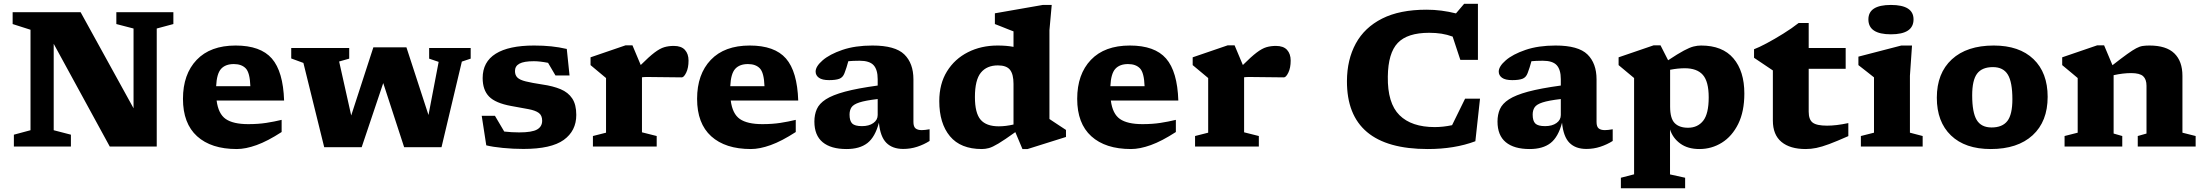

<svg xmlns="http://www.w3.org/2000/svg" viewBox="-20 -771 11595 1010"><path d="M140.5 -86V-614.5L46.5 -644.5V-707H404L682.5 -201.5V-621L592 -644.5V-707H892V-644.5L804.5 -621V0H557.5L262.5 -540.5V-86L353 -62.5V0H53V-62.5Z M1219.5 -531.5Q1350.5 -531.5 1410 -463.2Q1469.5 -395 1474.5 -242H1119.5Q1128.5 -172 1167.5 -145Q1206.5 -118 1286 -118Q1338 -118 1380.2 -124.5Q1422.5 -131 1461.5 -140.5V-76.5Q1387.5 -28.5 1329.8 -7.8Q1272 13 1225.5 13Q1091 13 1016.8 -54.2Q942.5 -121.5 942.5 -251Q942.5 -380.5 1014.5 -456Q1086.5 -531.5 1219.5 -531.5ZM1210 -434Q1166 -434 1143 -408.8Q1120 -383.5 1117 -317.5H1297Q1294.5 -388.5 1272.8 -411.2Q1251 -434 1210 -434Z M2287.5 -445.5 2237.5 -462.5V-518.5H2456V-462.5L2409.5 -447L2302.5 3.5H2106L1996 -334L1882.5 3.5H1685.5L1576 -440L1512 -463.5V-518.5H1817V-462.5L1764 -447.5L1827.5 -163.5L1944 -522H2118L2234 -166Z M2789.5 -531.5Q2839 -531.5 2879.8 -527.2Q2920.5 -523 2961.5 -513.5L2976 -374H2902L2863 -440.5Q2819.5 -449 2788.5 -449Q2736 -449 2712.5 -436.2Q2689 -423.5 2689 -397.5Q2689 -375.5 2701.8 -363Q2714.5 -350.5 2745.8 -342.8Q2777 -335 2833 -326.5Q2889 -318.5 2929 -301.8Q2969 -285 2990.2 -253Q3011.5 -221 3011.5 -166.5Q3011.5 -82.5 2945.5 -35Q2879.5 12.5 2733.5 12.5Q2679.5 12.5 2625.5 7.2Q2571.5 2 2538 -6.5L2514 -162H2583.5L2632.5 -79Q2672 -74.5 2711 -74.5Q2778.5 -74.5 2805.2 -89.8Q2832 -105 2832 -136Q2832 -164 2814.2 -177Q2796.5 -190 2760.5 -196.8Q2724.5 -203.5 2669 -213.5Q2586.5 -228.5 2552.8 -263Q2519 -297.5 2519 -360.5Q2519 -445.5 2587.8 -488.5Q2656.5 -531.5 2789.5 -531.5Z M3524.5 -529.5Q3564 -529.5 3583 -508.5Q3602 -487.5 3602 -452.5Q3602 -414 3589.8 -389Q3577.5 -364 3566.5 -364Q3518.5 -364 3475.2 -365Q3432 -366 3385 -366Q3367 -366 3357 -364.5V-75L3434.5 -55.5V0H3099V-55.5L3168 -73V-360.5Q3158.5 -369 3136.2 -387Q3114 -405 3086.5 -428.5V-469.5L3270.5 -532.5H3307L3350.5 -429Q3394.5 -473 3423 -494.5Q3451.5 -516 3474.5 -522.8Q3497.5 -529.5 3524.5 -529.5Z M3924 -531.5Q4055 -531.5 4114.5 -463.2Q4174 -395 4179 -242H3824Q3833 -172 3872 -145Q3911 -118 3990.5 -118Q4042.5 -118 4084.8 -124.5Q4127 -131 4166 -140.5V-76.5Q4092 -28.5 4034.2 -7.8Q3976.5 13 3930 13Q3795.5 13 3721.2 -54.2Q3647 -121.5 3647 -251Q3647 -380.5 3719 -456Q3791 -531.5 3924 -531.5ZM3914.5 -434Q3870.5 -434 3847.5 -408.8Q3824.5 -383.5 3821.5 -317.5H4001.5Q3999 -388.5 3977.2 -411.2Q3955.5 -434 3914.5 -434Z M4731.5 12.5Q4674.5 12.5 4642.5 -19.8Q4610.5 -52 4603.5 -125.5Q4583.5 -50 4543 -18.5Q4502.5 13 4433 13Q4351 13 4307.5 -23Q4264 -59 4264 -131.5Q4264 -168 4276.8 -197Q4289.5 -226 4324.2 -248.5Q4359 -271 4424.8 -288.8Q4490.5 -306.5 4597 -321V-354.5Q4597 -404.5 4575.5 -428Q4554 -451.5 4502 -451.5Q4483 -451.5 4468.5 -450.8Q4454 -450 4442.5 -449Q4433.5 -415 4422.5 -386.5Q4414 -363.5 4395 -356.5Q4376 -349.5 4341.5 -349.5Q4305 -349.5 4287.8 -362Q4270.5 -374.5 4270.5 -394.5Q4270.5 -421.5 4307.2 -453.5Q4344 -485.5 4411.2 -508.5Q4478.5 -531.5 4569.5 -531.5Q4689 -531.5 4737 -484.8Q4785 -438 4785 -353.5V-129.5Q4785 -105 4796 -95.8Q4807 -86.5 4829 -86.5Q4844.5 -86.5 4870 -91V-29.5Q4840 -10.5 4804.8 1Q4769.5 12.5 4731.5 12.5ZM4449 -168Q4449 -135 4463 -121.2Q4477 -107.5 4514.5 -107.5Q4551.5 -107.5 4574.2 -123.8Q4597 -140 4597 -166V-250Q4532.5 -242.5 4501 -232.2Q4469.5 -222 4459.2 -206.5Q4449 -191 4449 -168Z M5587.5 -50.5 5385.5 13H5358.5L5321 -76Q5264 -35 5232.2 -16Q5200.5 3 5181.8 8Q5163 13 5145 13Q5033 13 4977 -54.5Q4921 -122 4921 -239Q4921 -330 4961.5 -395.5Q5002 -461 5071.5 -496.2Q5141 -531.5 5228 -531.5Q5275.5 -531.5 5311.5 -524.5V-606Q5305.5 -608 5287.5 -615.2Q5269.5 -622.5 5248.5 -630.8Q5227.5 -639 5213.5 -644.5V-701L5465.5 -745H5512.5L5500.5 -612V-145Q5506.5 -141 5523.2 -129.8Q5540 -118.5 5558.5 -106.5Q5577 -94.5 5587.5 -87.5ZM5311.5 -329.5Q5311.5 -380.5 5293 -403.8Q5274.5 -427 5229.5 -427Q5171 -427 5139.8 -388.8Q5108.5 -350.5 5108.5 -260.5Q5108.5 -176 5138.5 -141.2Q5168.5 -106.5 5234 -106.5Q5270.5 -106.5 5311.5 -116Z M5923.5 -531.5Q6054.5 -531.5 6114 -463.2Q6173.5 -395 6178.5 -242H5823.5Q5832.5 -172 5871.5 -145Q5910.5 -118 5990 -118Q6042 -118 6084.2 -124.5Q6126.5 -131 6165.5 -140.5V-76.5Q6091.5 -28.5 6033.8 -7.8Q5976 13 5929.5 13Q5795 13 5720.8 -54.2Q5646.5 -121.5 5646.5 -251Q5646.5 -380.5 5718.5 -456Q5790.5 -531.5 5923.5 -531.5ZM5914 -434Q5870 -434 5847 -408.8Q5824 -383.5 5821 -317.5H6001Q5998.5 -388.5 5976.8 -411.2Q5955 -434 5914 -434Z M6692 -529.5Q6731.5 -529.5 6750.5 -508.5Q6769.5 -487.5 6769.5 -452.5Q6769.5 -414 6757.2 -389Q6745 -364 6734 -364Q6686 -364 6642.8 -365Q6599.5 -366 6552.5 -366Q6534.5 -366 6524.5 -364.5V-75L6602 -55.5V0H6266.5V-55.5L6335.5 -73V-360.5Q6326 -369 6303.8 -387Q6281.5 -405 6254 -428.5V-469.5L6438 -532.5H6474.5L6518 -429Q6562 -473 6590.5 -494.5Q6619 -516 6642 -522.8Q6665 -529.5 6692 -529.5Z M7527.5 -102.5Q7571.5 -102.5 7618.5 -112.5L7687 -252H7765.5L7741 -28Q7632 13 7490.5 13Q7064 13 7065.5 -345Q7066 -457.5 7112 -542Q7158 -626.5 7250.5 -673.2Q7343 -720 7484 -720Q7524 -720 7562.5 -715Q7601 -710 7639 -700.5L7682 -751H7754.5V-456H7662L7621.5 -578.5Q7593 -589 7563 -593.8Q7533 -598.5 7498 -598.5Q7383.5 -598.5 7332.8 -545.2Q7282 -492 7280.5 -368Q7278.5 -228 7341.8 -165.2Q7405 -102.5 7527.5 -102.5Z M8325 12.5Q8268 12.5 8236 -19.8Q8204 -52 8197 -125.5Q8177 -50 8136.5 -18.5Q8096 13 8026.5 13Q7944.5 13 7901 -23Q7857.5 -59 7857.5 -131.5Q7857.5 -168 7870.2 -197Q7883 -226 7917.8 -248.5Q7952.5 -271 8018.2 -288.8Q8084 -306.5 8190.5 -321V-354.5Q8190.5 -404.5 8169 -428Q8147.5 -451.5 8095.5 -451.5Q8076.5 -451.5 8062 -450.8Q8047.5 -450 8036 -449Q8027 -415 8016 -386.5Q8007.5 -363.5 7988.5 -356.5Q7969.5 -349.5 7935 -349.5Q7898.5 -349.5 7881.2 -362Q7864 -374.5 7864 -394.5Q7864 -421.5 7900.8 -453.5Q7937.5 -485.5 8004.8 -508.5Q8072 -531.5 8163 -531.5Q8282.5 -531.5 8330.5 -484.8Q8378.5 -438 8378.5 -353.5V-129.5Q8378.5 -105 8389.5 -95.8Q8400.5 -86.5 8422.5 -86.5Q8438 -86.5 8463.5 -91V-29.5Q8433.5 -10.5 8398.2 1Q8363 12.5 8325 12.5ZM8042.5 -168Q8042.5 -135 8056.5 -121.2Q8070.5 -107.5 8108 -107.5Q8145 -107.5 8167.8 -123.8Q8190.5 -140 8190.5 -166V-250Q8126 -242.5 8094.5 -232.2Q8063 -222 8052.8 -206.5Q8042.5 -191 8042.5 -168Z M8844.5 164V219.5H8506.5V164L8576 146V-360.5Q8566.5 -369 8544.2 -387Q8522 -405 8494.5 -428.5V-469.5L8678.5 -532.5H8715L8755 -454Q8807 -488.5 8838 -505Q8869 -521.5 8889.2 -526.5Q8909.5 -531.5 8928.5 -531.5Q9041 -531.5 9098.5 -464Q9156 -396.5 9156 -279Q9156 -184.5 9123.8 -119.2Q9091.5 -54 9037.8 -20.5Q8984 13 8919.5 13Q8858.5 13 8819 -15.8Q8779.5 -44.5 8765 -90V146.5ZM8968.5 -259Q8968.5 -342 8937.8 -377Q8907 -412 8842.5 -412Q8807 -412 8765.5 -404V-210Q8765.5 -147.5 8789.8 -123.2Q8814 -99 8859.5 -99Q8910.5 -99 8939.5 -135.8Q8968.5 -172.5 8968.5 -259Z M9494.5 -183.5Q9494.5 -142 9515.5 -126Q9536.5 -110 9591 -110Q9614.5 -110 9642.2 -113.2Q9670 -116.5 9703 -123.5V-55Q9642 -28 9602.5 -13.2Q9563 1.5 9534.8 7.2Q9506.5 13 9478.5 13Q9396.5 13 9351.2 -24.5Q9306 -62 9306 -137V-400.5L9207 -467V-512Q9231.5 -521 9273.2 -543.2Q9315 -565.5 9360.5 -593.8Q9406 -622 9441.5 -650H9494.5V-518.5H9689V-409H9494.5Z M9927 -590.5Q9808.5 -590.5 9808.5 -669Q9808.5 -745 9927 -745Q10046 -745 10046 -669Q10046 -590.5 9927 -590.5ZM10038 -531.5 10027 -372.5V-73L10094 -55.5V0H9769V-55.5L9838 -73V-364Q9829.5 -371 9804.2 -390.8Q9779 -410.5 9756 -428.5V-473L9981.5 -531.5Z M10452 13Q10317.5 13 10243 -58.5Q10168.5 -130 10168.5 -257Q10168.5 -386 10247.5 -458.8Q10326.5 -531.5 10468 -531.5Q10602.5 -531.5 10677 -460Q10751.5 -388.5 10751.5 -261.5Q10751.5 -132 10672.5 -59.5Q10593.5 13 10452 13ZM10456.5 -100.5Q10513.5 -100.5 10539.8 -134.8Q10566 -169 10566 -249Q10566 -339 10542 -378.5Q10518 -418 10463.5 -418Q10406.5 -418 10380.5 -383.8Q10354.5 -349.5 10354.5 -269.5Q10354.5 -179.5 10378.2 -140Q10402 -100.5 10456.5 -100.5Z M11225.5 -55.5 11271.5 -68.5V-319.5Q11271.5 -354 11253.8 -370.2Q11236 -386.5 11190.5 -386.5Q11148 -386.5 11098.5 -375.5V-68.5L11144 -55.5V0H10840.5V-55.5L10909.5 -73V-360.5Q10901.5 -367.5 10881.8 -383.8Q10862 -400 10828 -428.5V-469.5L11012 -532.5H11048.5L11092.5 -428Q11140.5 -465.5 11169.8 -486.5Q11199 -507.5 11217.5 -517.2Q11236 -527 11251.5 -529.2Q11267 -531.5 11287 -531.5Q11375.5 -531.5 11418 -490.2Q11460.5 -449 11460.5 -372V-73L11530 -55.5V0H11225.5Z"/></svg>

Font: Newsreader Caption
Style: Bold
Weight: 700
Designer: Hugues Gentile
Foundry: Production Type
Version: Version 1.001